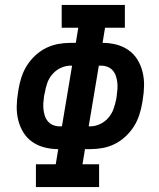

<svg xmlns="http://www.w3.org/2000/svg" viewBox="-20 -755 640 775"><path d="M125 0V-92H205L215 -153Q187 -153 159.5 -160Q132 -167 110 -182.5Q88 -198 74 -221Q60 -244 53.5 -270.5Q47 -297 47.5 -326Q48 -355 53 -383L55 -396Q59 -420 67 -444.5Q75 -469 89 -491Q103 -513 123 -531.5Q143 -550 166.5 -561.5Q190 -573 215 -577.5Q240 -582 265 -582H286L296 -643H229V-735H484V-643H404L394 -582Q423 -582 450 -575Q477 -568 499 -552.5Q521 -537 535 -514Q549 -491 555.5 -464.5Q562 -438 561.5 -409Q561 -380 556 -352L554 -339Q550 -315 542 -290.5Q534 -266 520 -244Q506 -222 486 -203.5Q466 -185 442.5 -173.5Q419 -162 394 -157.5Q369 -153 344 -153H323L313 -92H380V0ZM221 -245H230L271 -490H265Q245 -490 225.5 -481Q206 -472 192 -456Q178 -440 171 -420.5Q164 -401 161 -381L158 -368Q156 -354 155 -340Q154 -326 155.5 -313Q157 -300 161 -287.5Q165 -275 173.5 -265Q182 -255 194.5 -250Q207 -245 221 -245ZM338 -245H344Q364 -245 383.5 -254Q403 -263 417 -279Q431 -295 438 -314.5Q445 -334 449 -354L451 -367Q453 -381 454 -395Q455 -409 453.5 -422Q452 -435 448 -447.5Q444 -460 435.5 -470Q427 -480 414.5 -485Q402 -490 388 -490H379Z"/></svg>

Font: Iosevka Slab SmBdExObl
Style: Regular
Weight: 600
Width: 7
Italic angle: -9°
Monospace: yes
Designer: Belleve Invis
Foundry: Belleve Invis
Version: Version 11.1.0; ttfautohint (v1.8.3)